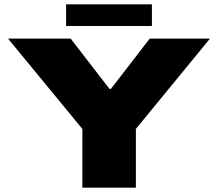

<svg xmlns="http://www.w3.org/2000/svg" viewBox="-20 -866 1006 886"><path d="M360 0V-271L17 -688H306L485 -456H492L671 -688H949L607 -271V0ZM285 -746V-846H681V-746Z"/></svg>

Font: Archivo Expanded Black
Style: Regular
Weight: 900
Width: 7
Designer: Hector Gatti
Foundry: Omnibus-Type
Version: Version 2.001